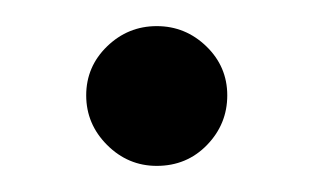

<svg xmlns="http://www.w3.org/2000/svg" viewBox="-20 -402 240 147"><path d="M46 -329Q46 -351 62 -366.5Q78 -382 100 -382Q122 -382 138 -366.5Q154 -351 154 -329Q154 -307 138.5 -291Q123 -275 100 -275Q78 -275 62 -291Q46 -307 46 -329Z"/></svg>

Font: Lineal Light
Style: Regular
Weight: 300
Designer: Created by Frank Adebiaye with contributions from Anton Moglia & Ariel Martín Pérez
Created by Frank ADEBIAYE with FontF
Foundry: Velvetyne Type Foundry
Version: Version 2.000